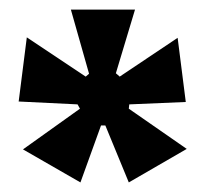

<svg xmlns="http://www.w3.org/2000/svg" viewBox="-20 -720 432 401"><path d="M148 -339 28 -408 147 -493 142 -502 19 -508 36 -642 159 -560 166 -566 128 -700H262L222 -567L230 -560L351 -641L368 -507L250 -502L249 -493L370 -409L249 -339L200 -458H191Z"/></svg>

Font: Bricolage Grotesque 10pt Condensed Bricolage Grotesque 10pt Condensed Regular
Style: Bold
Weight: 700
Width: 3
Designer: Mathieu Triay
Foundry: Atelier Triay
Version: Version 1.000; ttfautohint (v1.8.4.7-5d5b);gftools[0.9.32]